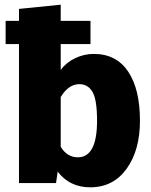

<svg xmlns="http://www.w3.org/2000/svg" viewBox="-20 -781 642 819"><path d="M380 -551Q476 -551 526.5 -476Q577 -401 577 -266Q577 -140 520 -61Q463 18 365 18Q277 18 226 -49L219 0H61V-593H4V-692H61V-743L239 -761V-692H366V-593H239V-483Q262 -514 300 -532.5Q338 -551 380 -551ZM312 -110Q394 -110 394 -266Q394 -356 374.5 -389Q355 -422 319 -422Q272 -422 239 -367V-155Q266 -110 312 -110Z"/></svg>

Font: FiraGO ExtraBold
Style: Regular
Weight: 800
Designer: bBox Type
Foundry: bBox Type GmbH
Version: Version 1.001;PS 001.001;hotconv 1.0.88;makeotf.lib2.5.64775